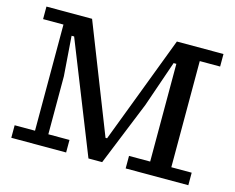

<svg xmlns="http://www.w3.org/2000/svg" viewBox="-95 -808 1157 947"><g transform="rotate(15 484.0 -335.0)"><path d="M32 0V-64H136V-606H32V-670H265L481 -120H489L578 -354L698 -670H936V-606H832V-64H936V0H616V-64H724V-563H710L629 -328L496 0H426L202 -563H189L204 -360V-64H312V0Z"/></g></svg>

Font: Source Serif 4 Caption
Style: Regular
Weight: 400
Designer: Frank Grießhammer
Foundry: Adobe Systems Incorporated
Version: Version 4.004;hotconv 1.0.117;makeotfexe 2.5.65602